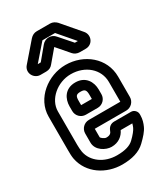

<svg xmlns="http://www.w3.org/2000/svg" viewBox="-186 -790 776 900"><g transform="rotate(-30 202.5 -340.0)"><path d="M124 -182V-133C124 -91 169 -66 201 -66C239 -66 264 -87 276 -113H339C337 -106 335 -99 332 -93C327 -82 314 -65 293 -45C276 -29 249 -19 203 -19C134 -19 79 -59 68 -116C66 -129 65 -142 65 -155V-336C65 -401 131 -457 204 -457C282 -457 341 -405 341 -336V-229H171C145 -229 124 -208 124 -182ZM391 -226V-336C391 -437 304 -507 204 -507C109 -507 15 -435 15 -336V-155C15 -140 15 -122 18 -107C35 -21 116 31 203 31C255 31 298 19 327 -9C351 -32 369 -52 378 -72C385 -87 391 -106 391 -127V-133C391 -149 377 -163 361 -163H270C251 -163 238 -152 232 -136C228 -124 221 -116 201 -116C190 -116 175 -129 174 -133V-179H344C370 -179 391 -200 391 -226ZM171 -257H235C261 -257 282 -278 282 -304V-329C282 -371 258 -413 203 -413C146 -413 124 -369 124 -329V-304C124 -278 145 -257 171 -257ZM203 -363C226 -363 232 -355 232 -329V-307H174V-329C174 -355 178 -363 203 -363ZM237 -641C219 -664 184 -664 165 -641L111 -576C110 -575 108 -575 108 -575H94L168 -660C169 -660 169 -661 169 -661H237C238 -661 238 -660 238 -660L311 -575H295C294 -575 294 -576 294 -576ZM201 -606 258 -540C266 -531 279 -525 293 -525H325C364 -525 382 -569 358 -597L274 -695C265 -704 253 -711 239 -711H167C153 -711 141 -705 131 -694L47 -597C21 -567 45 -525 80 -525H111C128 -525 139 -532 147 -542Z"/></g></svg>

Font: DIN Rundschrift
Style: MittelKont
Weight: 400
Version: Version 1.027